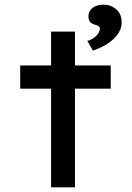

<svg xmlns="http://www.w3.org/2000/svg" viewBox="-20 -807 570 827"><path d="M200 0V-671H303V0ZM67 -425V-525H457V-425ZM380 -589 356 -631Q370 -634 382.5 -642.5Q395 -651 402.5 -662Q410 -673 410 -683Q410 -690 405.5 -693.5Q401 -697 391 -700Q376 -704 368.5 -712Q361 -720 361 -738Q361 -760 379.5 -773.5Q398 -787 426 -787Q457 -787 480.5 -767Q504 -747 504 -710Q504 -688 493 -669Q482 -650 464 -634.5Q446 -619 424 -607.5Q402 -596 380 -589Z"/></svg>

Font: Lexend Exa
Style: Regular
Weight: 400
Designer: Bonnie Shaver-Troup, Thomas Jockin
Foundry: Lexend
Version: Version 1.007